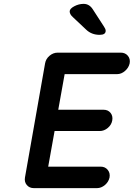

<svg xmlns="http://www.w3.org/2000/svg" viewBox="-20 -970 710 992"><path d="M155 2Q132 2 118.5 -14Q105 -30 109 -53L213 -643Q217 -666 236 -682Q255 -698 278 -698H279H280H604Q627 -698 640.5 -682Q654 -666 650 -643Q645 -620 626 -603.5Q607 -587 585 -587H314L281 -403H515Q538 -403 551 -387Q564 -371 560 -348Q556 -325 537 -309Q518 -293 495 -293H262L229 -109H500Q523 -109 536.5 -92.5Q550 -76 546 -53Q541 -30 522 -14Q503 2 481 2H156ZM495 -790Q453 -790 425 -817L357 -881Q340 -896 340 -911Q340 -925 363.5 -937.5Q387 -950 412 -950Q442 -950 460 -921L517 -833Q526 -820 526 -811Q526 -790 495 -790Z"/></svg>

Font: Quicksand
Style: Bold Italic
Weight: 700
Italic angle: -12°
Designer: Andrew Paglinawan
Foundry: Andrew Paglinawan
Version: 1.002